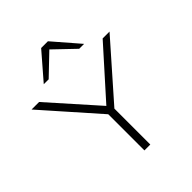

<svg xmlns="http://www.w3.org/2000/svg" viewBox="-254 -1094 1245 1245"><g transform="rotate(-45 368.5 -471.5)"><path d="M341 0V-357L353 -318L11 -705H80L371 -378H370L663 -705H726L385 -318L395 -357V0ZM183 -765 337 -943H399L553 -765H508L368 -899L228 -765Z"/></g></svg>

Font: Nunito Sans 7pt Expanded ExtraLight
Style: Regular
Weight: 250
Width: 7
Designer: Vernon Adams
Foundry: Vernon Adams
Version: Version 3.101;gftools[0.9.27]